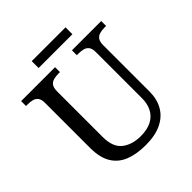

<svg xmlns="http://www.w3.org/2000/svg" viewBox="-224 -997 1165 1165"><g transform="rotate(-45 358.5 -415.0)"><path d="M362 10Q283 10 226.5 -12.5Q170 -35 140 -85Q110 -135 110 -216V-604Q110 -634 98.5 -648.5Q87 -663 68.5 -667.5Q50 -672 28 -672H15V-714H306V-672H293Q271 -672 252 -667Q233 -662 222 -647Q211 -632 211 -600V-210Q211 -123 258 -86.5Q305 -50 378 -50Q436 -50 473 -70Q510 -90 528 -125.5Q546 -161 546 -206V-604Q546 -634 534.5 -648.5Q523 -663 504.5 -667.5Q486 -672 464 -672H451V-714H702V-672H689Q667 -672 648 -667Q629 -662 618 -647Q607 -632 607 -600V-204Q607 -138 579 -90Q551 -42 496.5 -16Q442 10 362 10ZM232 -781V-840H522V-781Z"/></g></svg>

Font: Noto Serif Tamil
Style: Regular
Weight: 400
Designer: Indian Type Foundry, Tom Grace, and the Monotype Design Team
Foundry: Monotype Imaging Inc.
Version: Version 2.003